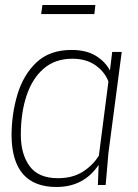

<svg xmlns="http://www.w3.org/2000/svg" viewBox="-20 -737 548 765"><path d="M465 -530H427ZM205 8Q29 8 26 -195Q26 -282 49.5 -360.5Q73 -439 125.5 -488.5Q178 -538 265 -538Q324 -538 362 -514.5Q400 -491 418 -456L427 -530H465L412 -127L401 0H370L373 -80Q314 8 205 8ZM211 -27Q269 -27 309.5 -52.5Q350 -78 374 -117L412 -412Q398 -450 361 -476.5Q324 -503 268 -503Q200 -503 154.5 -464Q109 -425 86 -356.5Q63 -288 63 -200Q63 -123 98 -75Q133 -27 211 -27ZM356 -681H144L149 -717H360Z"/></svg>

Font: Tanohe Sans ExtraLight
Style: Italic
Weight: 200
Designer: Village Type and Design LLC & Cristiano Sobral
Foundry: Cooper Hewitt Smithsonian Design Museum
Version: Version 1.00;September 29, 2021;FontCreator 13.0.0.2655 64-b